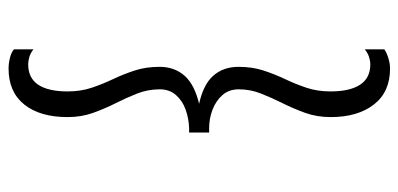

<svg xmlns="http://www.w3.org/2000/svg" viewBox="-266 -526 948 457"><g transform="rotate(-90 208.5 -298.0)"><path d="M319.1 -739.3V-692.7Q311.1 -699.5 301.4 -702.5Q291.6 -705.4 283.4 -705.4Q250.7 -705.4 234.8 -681.5Q218.9 -657.5 218.9 -611.6Q218.9 -580.2 227.7 -554.1Q236.5 -528 248.3 -503.2Q260 -478.5 268.7 -451.8Q277.4 -425.2 277.4 -392.8Q277.4 -356.9 256 -332.9Q234.6 -308.9 186.7 -297.9L134.6 -274.7H121V-322.4H131.7Q154.1 -323.1 175.4 -330.6Q196.7 -338.1 210.3 -353.7Q223.9 -369.3 223.9 -392.3Q223.9 -420.4 213.8 -446.2Q203.7 -471.9 190.7 -497.5Q177.8 -523.1 167.8 -551.1Q157.8 -579 157.8 -611.6Q157.8 -677.3 187.7 -714.7Q217.6 -752.1 273.3 -752.1Q285.6 -752.1 298.9 -748.8Q312.1 -745.5 319.1 -739.3ZM319.1 142.2Q312.3 147.4 299 151.6Q285.6 155.9 273.3 155.9Q217.6 155.9 187.7 117.4Q157.8 78.9 157.8 14.5Q157.8 -18.3 167.9 -46.2Q178 -74.1 190.7 -99.6Q203.5 -125.2 213.7 -150.9Q223.9 -176.7 223.9 -204Q223.9 -227.5 210.3 -243Q196.7 -258.5 175.6 -266.6Q154.4 -274.7 131.7 -274.7H121V-322.4H134.6L186.7 -299.2Q234.6 -289.2 256 -265.2Q277.4 -241.2 277.4 -204.8Q277.4 -172 268.7 -145.4Q260 -118.9 248.3 -94.1Q236.5 -69.4 227.7 -43.2Q218.9 -17.1 218.9 14.1Q218.9 60.1 234.8 84.5Q250.7 108.9 283.4 108.9Q291.6 108.9 301.4 105.7Q311.1 102.5 319.1 95.6Z"/></g></svg>

Font: Panamera Thin
Style: Regular
Weight: 100
Designer: Bastien Sozeau
Foundry: NBR — Bastien Sozeau
Version: Version 3.003;gftools[0.9.33]